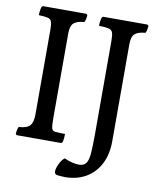

<svg xmlns="http://www.w3.org/2000/svg" viewBox="-94 -853 838 1021"><g transform="rotate(10 325.0 -342.5)"><path d="M40 -80Q30 -80 30 -90Q30 -94 32.5 -106Q35 -118 39 -125Q83 -127 99 -145.5Q115 -164 115 -205V-660Q115 -692 110.5 -706Q106 -720 90 -724Q74 -728 41 -729Q41 -742 43 -753.5Q45 -765 46 -770Q49 -780 57 -780H285Q295 -780 295 -770Q295 -766 292.5 -754Q290 -742 286 -735Q246 -732 229 -716.5Q212 -701 212 -660V-205Q212 -161 216 -148Q220 -135 235 -133Q245 -132 261.5 -131.5Q278 -131 288 -131Q288 -104 284 -90Q281 -80 273 -80ZM326 95Q316 95 306 94Q296 93 285 92Q270 90 270 74Q270 58 282 33Q294 8 309 -3Q333 8 354 12.5Q375 17 389 17Q415 17 427 0.5Q439 -16 442 -54.5Q445 -93 445 -157V-660Q445 -692 440 -706Q435 -720 418.5 -724Q402 -728 366 -729Q366 -742 368 -753.5Q370 -765 371 -770Q374 -780 382 -780H615Q625 -780 625 -770Q625 -766 622.5 -754Q620 -742 616 -735Q576 -732 559 -716.5Q542 -701 542 -660V-136Q542 -65 515 -13Q488 39 439.5 67Q391 95 326 95Z"/></g></svg>

Font: Gowun Batang
Style: Bold
Weight: 700
Designer: Yanghee Ryu
Foundry: Yanghee Ryu
Version: Version 2.000